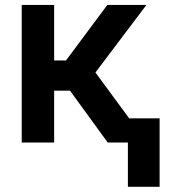

<svg xmlns="http://www.w3.org/2000/svg" viewBox="-20 -565 688 761"><path d="M66.1 0V-545.5H194.6V-325.3H241.5L405.5 -545.5H560.4L358.3 -277.7L562.5 0H407L257.5 -205.6H194.6V0ZM612.6 -95.9V175.4H486.9V-95.9Z"/></svg>

Font: Inter Zeller Semi Bold
Style: Regular
Weight: 600
Designer: Rasmus Andersson; Joe Bland
Foundry: zeller
Version: Version 3.015;git-dec3a8cb1